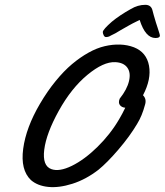

<svg xmlns="http://www.w3.org/2000/svg" viewBox="-20 -761 676 788"><path d="M631.8 -631.8Q636.2 -618.7 636.2 -615.2Q636.2 -605 618.2 -605Q576.7 -605 553.2 -679.2Q518.1 -662.1 507.8 -655.8Q502.4 -652.8 475.1 -637.2Q451.2 -622.1 435.1 -615.2Q425.8 -608.9 415 -608.9Q409.2 -608.9 405.5 -616.2Q401.9 -623.5 401.9 -629.9Q403.3 -640.6 439 -671.9Q470.7 -698.2 517.1 -724.1Q545.9 -741.2 576.2 -741.2Q600.6 -741.2 606 -717.8Q608.9 -705.1 620.1 -668Q622.6 -660.2 626.7 -647.9Q630.9 -635.7 631.8 -631.8ZM529.8 -566.9Q581.5 -546.4 591.6 -491.2Q601.6 -436 566.9 -370.1Q582.5 -354.5 575.2 -331.1Q563 -285.2 543 -252.9Q512.7 -201.7 466.3 -147.5Q419.9 -93.3 383.8 -64Q332.5 -24.4 277.1 -6.8Q221.7 10.7 177.7 6.1Q133.8 1.5 106.9 -22Q63.5 -63.5 75.2 -150.6Q86.9 -237.8 144 -335Q174.3 -386.7 208.3 -428.2Q242.2 -469.7 275.6 -497.8Q309.1 -525.9 343.3 -544.9Q377.4 -564 409.9 -571.5Q442.4 -579.1 472.7 -578.1Q502.9 -577.1 529.8 -566.9ZM190.9 -66.9Q223.1 -55.2 274.7 -80.3Q326.2 -105.5 379.4 -157.5Q432.6 -209.5 469.2 -272Q481.9 -293.5 494.1 -318.8Q479 -320.3 471.9 -330.1Q464.8 -339.8 471.2 -356Q501.5 -394 509.5 -428.5Q517.6 -462.9 502.4 -483.6Q487.3 -504.4 453.1 -505.9Q404.8 -508.3 338.9 -453.9Q272.9 -399.4 221.2 -306.2Q169.9 -213.4 161.6 -146.7Q153.3 -80.1 190.9 -66.9Z"/></svg>

Font: Florida Vibes
Style: Regular
Weight: 400
Italic angle: -30°
Designer: Turbologo.com
Foundry: Turbologo.com
Version: Version 1.000;hotconv 1.0.109;makeotfexe 2.5.65596